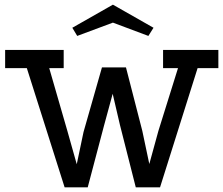

<svg xmlns="http://www.w3.org/2000/svg" viewBox="-20 -803 958 823"><path d="M2 -589H253V-511H191L269 -241L309 -99L338 -237L417 -514H520L590 -242L620 -100L659 -242L743 -511H679V-589H916V-511H827L666 0H562L494 -268L463 -401L426 -265L356 0H257L95 -511H2ZM464 -783 638 -684 616 -649 464 -706 311 -649 290 -684Z"/></svg>

Font: Podkova Medium
Style: Regular
Weight: 500
Designer: Ilya Yudin
Foundry: Cyreal (www.cyreal.org)
Version: Version 2.103